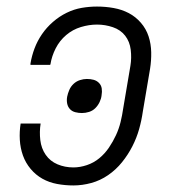

<svg xmlns="http://www.w3.org/2000/svg" viewBox="-20 -558 540 586"><path d="M204 8Q179 8 154.5 3.5Q130 -1 109.5 -12.5Q89 -24 73.5 -42.5Q58 -61 50 -83.5Q42 -106 40.5 -131Q39 -156 43 -181H104Q100 -156 103 -130.5Q106 -105 119.5 -85.5Q133 -66 155.5 -56.5Q178 -47 204 -47Q224 -47 245 -54Q266 -61 283 -75Q300 -89 312.5 -107.5Q325 -126 334 -145.5Q343 -165 348 -185.5Q353 -206 356 -227L378 -357Q382 -381 379 -406Q376 -431 362 -449Q348 -467 324.5 -475Q301 -483 276 -483Q252 -483 227 -475.5Q202 -468 182 -451Q162 -434 150 -410.5Q138 -387 134 -362Q134 -362 133.5 -361Q133 -360 133 -360H73Q73 -361 73 -362Q73 -363 73 -364Q77 -388 85.5 -410.5Q94 -433 108 -453.5Q122 -474 141.5 -491Q161 -508 183.5 -519Q206 -530 229.5 -534Q253 -538 276 -538Q302 -538 327 -533.5Q352 -529 373 -518Q394 -507 410 -488.5Q426 -470 433.5 -447Q441 -424 441.5 -398.5Q442 -373 438 -348L416 -218Q412 -190 404.5 -163.5Q397 -137 384 -111.5Q371 -86 352.5 -63Q334 -40 310 -23.5Q286 -7 258.5 0.5Q231 8 204 8ZM230 -213Q220 -213 210 -215.5Q200 -218 193.5 -225Q187 -232 185 -242Q183 -252 185 -263Q187 -273 191.5 -283.5Q196 -294 204.5 -302Q213 -310 224 -313.5Q235 -317 245 -317Q256 -317 265.5 -314.5Q275 -312 282 -305Q289 -298 290.5 -288Q292 -278 290 -267Q289 -257 284 -246.5Q279 -236 271 -228Q263 -220 252 -216.5Q241 -213 230 -213Z"/></svg>

Font: Iosevka Slab Light Oblique
Style: Regular
Weight: 300
Italic angle: -9°
Monospace: yes
Designer: Belleve Invis
Foundry: Belleve Invis
Version: Version 11.1.1; ttfautohint (v1.8.3)